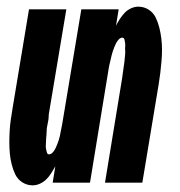

<svg xmlns="http://www.w3.org/2000/svg" viewBox="-20 -548 540 576"><path d="M78 8Q61 8 47 -1Q33 -10 26 -24.5Q19 -39 15 -55Q11 -71 9.5 -87.5Q8 -104 8 -121Q8 -138 9 -155.5Q10 -173 12.5 -190Q15 -207 18 -225L67 -520H179L127 -209Q126 -204 126 -198.5Q126 -193 125 -187.5Q124 -182 123 -177Q122 -172 121 -166.5Q120 -161 120 -155.5Q120 -150 119.5 -144.5Q119 -139 118.5 -133.5Q118 -128 118 -123Q118 -118 117.5 -112.5Q117 -107 118 -102Q119 -97 120.5 -91Q122 -85 127 -85Q133 -85 138 -90.5Q143 -96 146 -102Q149 -108 151.5 -114.5Q154 -121 156 -127Q158 -133 159.5 -139.5Q161 -146 162 -152.5Q163 -159 164.5 -165Q166 -171 167 -178L224 -520H336L328 -471Q333 -481 339.5 -491Q346 -501 354 -509.5Q362 -518 373 -523Q384 -528 395 -528Q412 -528 426 -519Q440 -510 447 -495.5Q454 -481 458 -465Q462 -449 464 -432.5Q466 -416 466 -399Q466 -382 464.5 -364.5Q463 -347 461 -330Q459 -313 456 -295L407 0H295L346 -311Q347 -316 347.5 -321.5Q348 -327 349 -332.5Q350 -338 350.5 -343Q351 -348 352 -353.5Q353 -359 353.5 -364.5Q354 -370 354.5 -375.5Q355 -381 355.5 -386.5Q356 -392 355.5 -397Q355 -402 355.5 -407.5Q356 -413 355.5 -418Q355 -423 353.5 -429Q352 -435 347 -435Q341 -435 336 -429.5Q331 -424 328 -418Q325 -412 322.5 -405.5Q320 -399 318 -393Q316 -387 314.5 -380.5Q313 -374 311.5 -367.5Q310 -361 308.5 -355Q307 -349 306 -342L250 0H138L146 -49Q140 -39 134 -29Q128 -19 119.5 -10.5Q111 -2 100 3Q89 8 78 8Z"/></svg>

Font: Iosevka Heavy Oblique
Style: Regular
Weight: 900
Italic angle: -9°
Monospace: yes
Designer: Belleve Invis
Foundry: Belleve Invis
Version: Version 32.5.0; ttfautohint (v1.8.4)